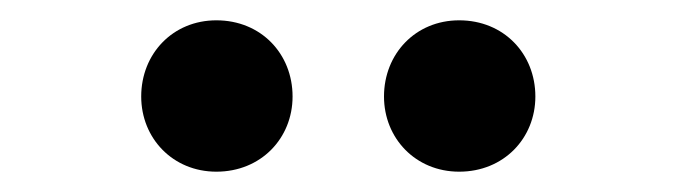

<svg xmlns="http://www.w3.org/2000/svg" viewBox="-20 -820 666 189"><path d="M193 -651C237 -651 268 -684 268 -725C268 -767 237 -800 193 -800C150 -800 119 -767 119 -725C119 -684 150 -651 193 -651ZM432 -651C476 -651 507 -684 507 -725C507 -767 476 -800 432 -800C389 -800 358 -767 358 -725C358 -684 389 -651 432 -651Z"/></svg>

Font: Noto Sans Mono CJK SC
Style: Bold
Weight: 700
Designer: Ryoko NISHIZUKA 西塚涼子 (kana, bopomofo & ideographs); Paul D. Hunt (Latin, Greek & Cyrillic); Sandoll Communications 산돌커뮤니
Foundry: Adobe
Version: Version 2.004;hotconv 1.0.118;makeotfexe 2.5.65603